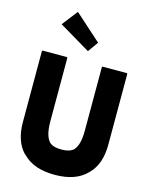

<svg xmlns="http://www.w3.org/2000/svg" viewBox="-164 -1260 1093 1386"><g transform="rotate(15 382.5 -567.5)"><path d="M511 -818V-343C511 -271 499 -224 474 -196V-195C452 -175 422 -167 382 -167C343 -167 313 -174 290 -195V-196C266 -224 253 -271 253 -343V-818L249 -822H67L63 -818V-288C63 -191 88 -118 137 -67H138L147 -59C199 -6 277 22 382 22C487 22 565 -6 617 -59L624 -66C674 -116 701 -190 701 -288V-818L697 -822H515ZM242 -1157 238 -1154 151 -1042 154 -1039 383 -903 387 -907 439 -980 435 -984ZM435 -984Z"/></g></svg>

Font: Hussar Woodtype
Style: Bd
Weight: 900
Foundry: Cannot Into Space Fonts
Version: Version 1.07